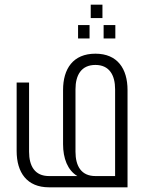

<svg xmlns="http://www.w3.org/2000/svg" viewBox="-20 -799 615 819"><path d="M367 -779V-722H417V-779ZM313 -692V-635H362V-692ZM422 -692V-635H472V-692ZM189 -48C129 -48 104 -90 104 -152V-447H51V-155C51 -63 95 0 189 0H524V-415C524 -506 481 -570 387 -570C292 -570 249 -506 249 -415V-184C249 -124 268 -73 310 -48ZM471 -48H387C327 -48 302 -90 302 -152V-418C302 -479 327 -522 387 -522C446 -522 471 -479 471 -418Z"/></svg>

Font: Modon Arabic
Style: Regular
Weight: 400
Designer: Ahmedzaza
Foundry: Ahmedzaza
Version: Version 2.010